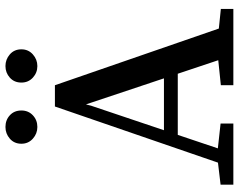

<svg xmlns="http://www.w3.org/2000/svg" viewBox="-108 -790 897 722"><g transform="rotate(-90 341.0 -428.5)"><path d="M8 0V-48L109 -60H129L238 -48V0ZM71 0 302 -671H382L614 0H495L302 -578H316L305 -535L125 0ZM179 -209V-261H472V-209ZM382 0V-47L507 -60H542L669 -47V0ZM225 -737Q200 -737 181 -754Q162 -771 162 -797Q162 -824 181 -840.5Q200 -857 225 -857Q251 -857 269 -840.5Q287 -824 287 -797Q287 -771 269 -754Q251 -737 225 -737ZM454 -737Q429 -737 410.5 -754Q392 -771 392 -797Q392 -824 410.5 -840.5Q429 -857 454 -857Q479 -857 498 -840.5Q517 -824 517 -797Q517 -771 498 -754Q479 -737 454 -737Z"/></g></svg>

Font: Source Serif 4 18pt Medium
Style: Regular
Weight: 500
Designer: Frank Grießhammer
Foundry: Adobe Systems Incorporated
Version: Version 4.004;hotconv 1.0.116;makeotfexe 2.5.65601